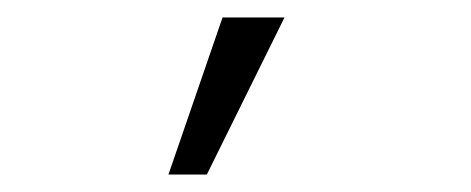

<svg xmlns="http://www.w3.org/2000/svg" viewBox="-20 -124 540 220"><path d="M217 76H173L235 -104H306Z"/></svg>

Font: Inconsolata Nerd Font Mono
Style: Regular
Weight: 400
Monospace: yes
Designer: Raph Levien, Cyreal, Brenton Simpson
Foundry: Raph Levien, Cyreal, Google
Version: Version 3.000; ttfautohint (v1.8.3);Nerd Fonts 3.0.2